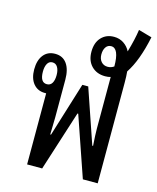

<svg xmlns="http://www.w3.org/2000/svg" viewBox="-116 -858 770 939"><g transform="rotate(15 269.0 -388.5)"><path d="M111.8 0V-359.9H105Q68.4 -359.9 46.6 -386.2Q24.9 -412.6 24.9 -458Q24.9 -504.4 46.1 -531.2Q67.4 -558.1 105 -558.1Q143.6 -558.1 164.3 -529.3Q185.1 -500.5 185.1 -448.2V-256.8Q185.1 -228.5 183.1 -170.9H187L272 -445.8H301.8L396 -170.9H399.9Q396 -228.5 396 -256.8V-519Q385.7 -515.1 368.2 -515.1Q325.7 -515.1 299.3 -541.7Q272.9 -568.4 272.9 -613.8Q272.9 -660.2 297.6 -686.5Q322.3 -712.9 361.8 -712.9Q389.6 -712.9 411.1 -698.5Q432.6 -684.1 443.8 -661.1Q463.4 -728 470.2 -776.9L538.1 -757.8Q512.2 -633.8 466.8 -565.9Q469.2 -543.5 469.2 -508.8V0H394L289.1 -304.2H285.2L188 0ZM368.2 -563Q385.3 -563 399.9 -573.2Q399.9 -665 359.9 -665Q342.8 -665 333 -650.9Q323.2 -636.7 323.2 -613.8Q323.2 -590.8 335.7 -576.9Q348.1 -563 368.2 -563ZM103 -403.8Q120.6 -403.8 129.4 -418.5Q138.2 -433.1 138.2 -459Q138.2 -483.4 129.2 -498.8Q120.1 -514.2 103 -514.2Q85.9 -514.2 77.4 -498.8Q68.8 -483.4 68.8 -459Q68.8 -403.8 103 -403.8Z"/></g></svg>

Font: Noto Sans Thai Looped ExtraCond
Style: Regular
Weight: 400
Width: 2
Designer: Sasikarn Vongin, Ben Mitchell
Foundry: The Fontpad Ltd
Version: Version 1.00